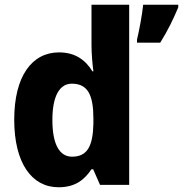

<svg xmlns="http://www.w3.org/2000/svg" viewBox="-20 -846 772 810"><path d="M227 -56C296 -56 335 -86 366 -132H373L402 -66H525V-826H366V-656C366 -619 370 -576 374 -545H370C340 -594 296 -625 229 -625C115 -625 40 -525 40 -341C40 -158 114 -56 227 -56ZM732 -815V-826H584C580 -785 567 -716 558 -679V-666H656C688 -717 712 -767 732 -815ZM284 -185C232 -185 201 -235 201 -340C201 -442 232 -493 283 -493C351 -493 374 -444 374 -346V-324C372 -229 348 -185 284 -185Z"/></svg>

Font: Noto Sans Malayalam UI SemiCondensed ExtraBold
Style: Regular
Weight: 800
Width: 4
Designer: Jelle Bosma - Monotype Design Team
Foundry: Monotype Imaging Inc.
Version: Version 2.104